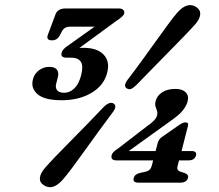

<svg xmlns="http://www.w3.org/2000/svg" viewBox="-20 -734 881 771"><path d="M613.5 -160.5Q618 -176 631 -184.5L700 -232.5Q709 -238.5 714.2 -240.5Q719.5 -242.5 725 -242.5Q739 -242.5 734.5 -227.5L709 -127.5H748.5Q771.5 -127.5 767 -109.5Q761.5 -90 737 -90H699L693 -67Q688.5 -50 703.5 -45L721 -39.5Q738.5 -33 735 -19.5Q729 -0.5 704.5 -0.5H537Q511.5 -0.5 517 -19.5Q521.5 -35 542 -39.5L566.5 -45Q584 -49 589 -67L595 -90H448Q423 -90 428.5 -111.5Q430 -117 435.8 -123.5Q441.5 -130 454.5 -138L571.5 -228Q606 -251.5 610.5 -270Q613.5 -280.5 610.5 -289Q607.5 -297.5 604.5 -306.5Q601.5 -315.5 605 -328.5Q610.5 -349.5 631 -363.2Q651.5 -377 685 -377Q712 -377 725.8 -363.2Q739.5 -349.5 733 -325Q728 -308.5 713.8 -290.2Q699.5 -272 659 -244L497 -127.5H605ZM527.5 -392.5Q514.5 -380 506 -376.8Q497.5 -373.5 488.5 -379.5Q474 -389 493 -414.5Q520 -449.5 549 -489.5Q578 -529.5 605.5 -567.8Q633 -606 655.5 -636.8Q678 -667.5 692.5 -684Q733 -729 768.5 -705.5Q785.5 -694 784 -676Q782.5 -658 764 -636.5Q750 -620.5 723.2 -592.8Q696.5 -565 662.8 -530.8Q629 -496.5 593.8 -460.5Q558.5 -424.5 527.5 -392.5ZM397 -305Q421 -328 436.5 -318Q451.5 -307.5 432 -282Q406 -247.5 377 -207.8Q348 -168 320.5 -129.5Q293 -91 269.8 -60Q246.5 -29 232 -12.5Q191.5 33.5 155.5 9.5Q138.5 -1.5 140.2 -19.8Q142 -38 160.5 -59.5Q175 -76.5 202.2 -104.8Q229.5 -133 263.5 -167.5Q297.5 -202 332.5 -237.8Q367.5 -273.5 397 -305ZM410 -440.5Q397 -390.5 347.2 -361Q297.5 -331.5 227 -331.5Q158.5 -331.5 130.5 -356Q102.5 -380.5 112.5 -416.5Q118 -438 136.5 -451.8Q155 -465.5 177.5 -465.5Q200 -465.5 208.8 -453.8Q217.5 -442 212 -422.5L205.5 -397.5Q201.5 -382 209.2 -371.8Q217 -361.5 238 -361.5Q260 -361.5 278.2 -378.8Q296.5 -396 305.5 -431Q315.5 -468.5 304.8 -485.5Q294 -502.5 266 -502.5H245.5Q235.5 -502.5 230 -507.2Q224.5 -512 227.5 -522.5Q231 -536 250.5 -549L360 -627H261Q239 -627 229 -609L220 -591.5Q209 -572 189 -572Q163.5 -572 172.5 -595L202.5 -675.5Q211.5 -700 243 -700H457.5Q469.5 -700 475.2 -694.2Q481 -688.5 478.5 -679Q475 -667.5 445 -648.5L299 -541.5Q307 -542 315.5 -542Q371 -542 396.8 -514Q422.5 -486 410 -440.5Z"/></svg>

Font: Fraunces 9pt Soft SemiBold
Style: Italic
Weight: 600
Italic angle: -16°
Version: Version 1.000;[b76b70a41]